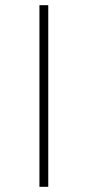

<svg xmlns="http://www.w3.org/2000/svg" viewBox="-20 -720 338 740"><path d="M132 0H166V-700H132Z"/></svg>

Font: Chess Sans ExtraLight
Style: Regular
Weight: 275
Designer: Wolf Bōese
Foundry: Wolf Bōese
Version: Version 7.223;Glyphs 3.3 (3306)